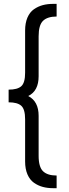

<svg xmlns="http://www.w3.org/2000/svg" viewBox="-20 -860 357 1000"><path d="M274.9 -839.8V-773.9Q227.5 -773.9 204.3 -751.7Q181.2 -729.5 181.2 -670.9V-462.9Q181.2 -386.2 127 -359.9Q181.2 -332 181.2 -256.8V-48.8Q181.2 9.8 204.3 32Q227.5 54.2 274.9 54.2V120.1H256.8Q227.5 120.1 202.9 113.5Q178.2 106.9 156.7 91.8Q135.3 76.7 123 48.3Q110.8 20 110.8 -19V-238.8Q110.8 -291 90.8 -309.1Q70.8 -327.1 24.9 -327.1V-393.1Q70.8 -393.1 90.8 -410.9Q110.8 -428.7 110.8 -481V-701.2Q110.8 -740.2 123 -768.6Q135.3 -796.9 156.7 -811.8Q178.2 -826.7 202.9 -833.3Q227.5 -839.8 256.8 -839.8Z"/></svg>

Font: Cooper Hewitt
Style: Book
Weight: 705
Designer: Village Type and Design LLC
Foundry: Cooper Hewitt Smithsonian Design Museum
Version: 1.000